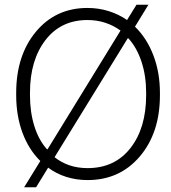

<svg xmlns="http://www.w3.org/2000/svg" viewBox="-20 -755 728 816"><path d="M659.7 -350.6Q659.7 -190.4 574.2 -90.1Q488.8 10.3 352.1 10.3Q304.2 10.3 261.7 -3.2Q219.2 -16.6 184.6 -42.5L133.3 41H82.5L151.4 -70.8Q102.1 -119.1 75.4 -191.2Q48.8 -263.2 48.8 -350.6V-359.9Q48.8 -519.5 132.8 -620.4Q216.8 -721.2 351.6 -721.2Q398.4 -721.2 441.2 -708Q483.9 -694.8 520 -669.9L560.1 -734.9H610.8L553.7 -641.6Q604 -592.8 631.8 -520Q659.7 -447.3 659.7 -359.9ZM601.1 -360.8Q601.1 -433.1 581.3 -492.9Q561.5 -552.7 525.9 -591.8L522.9 -592.3L211.9 -86.9Q240.7 -64 275.9 -52.2Q311 -40.5 352.1 -40.5Q467.8 -40.5 534.4 -125.7Q601.1 -210.9 601.1 -350.6ZM107.4 -350.6Q107.4 -278.3 126 -219Q144.5 -159.7 179.2 -121.1L182.1 -120.6L492.2 -625Q462.9 -646.5 427.5 -658.2Q392.1 -669.9 351.6 -669.9Q238.8 -669.9 173.1 -584.5Q107.4 -499 107.4 -360.8Z"/></svg>

Font: TypoPRO Roboto Slab
Style: Light
Weight: 300
Designer: Google
Version: Version 1.100263; 2013; ttfautohint (v0.94.20-1c74) -l 8 -r 